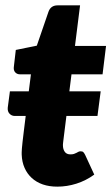

<svg xmlns="http://www.w3.org/2000/svg" viewBox="-20 -689 420 717"><path d="M61 -112Q61 -115.5 61 -120.5Q61 -125.5 61.8 -134.8Q62.5 -144 64.2 -159.2Q66 -174.5 69 -199.5L76 -256H35Q23.5 -256 15.5 -264.5Q7.5 -273 9 -287.5L17 -348H87.5L95.5 -411.5H54Q43.5 -411.5 36.5 -419.2Q29.5 -427 32 -442L39 -502.5L117.5 -518.5L161 -645Q169.5 -669 195 -669H279L260 -517.5H376L363 -411.5H247L239 -348H356L344 -256H228L222 -208Q219.5 -187.5 218 -175.8Q216.5 -164 215.8 -157.8Q215 -151.5 215 -149.2Q215 -147 215 -146.5Q215 -132 221.8 -122.2Q228.5 -112.5 243 -112.5Q251 -112.5 256.2 -114.2Q261.5 -116 265.5 -118.2Q269.5 -120.5 273 -122.2Q276.5 -124 281 -124Q288 -124 291.2 -120.8Q294.5 -117.5 298 -110.5L332 -37Q301 -14.5 265.5 -3.2Q230 8 194 8Q164 8 140 -0.2Q116 -8.5 98.8 -24.2Q81.5 -40 71.8 -62Q62 -84 61 -112Z"/></svg>

Font: Lato Black
Style: Italic
Weight: 900
Italic angle: -7°
Designer: Lukasz Dziedzic
Foundry: tyPoland Lukasz Dziedzic
Version: Version 2.007; 2014-02-27